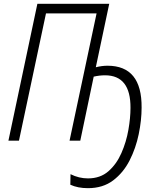

<svg xmlns="http://www.w3.org/2000/svg" viewBox="-20 -734 826 1002"><path d="M439 248Q517 248 570.5 207.5Q624 167 656.5 103Q689 39 704 -34Q719 -107 719 -172Q721 -391 541 -391Q512 -391 480 -383L550 -714H175L24 0H79L220 -664H484L343 0H399L469 -334Q499 -341 528 -341Q662 -341 661 -171Q661 -119 650 -56Q639 7 613.5 65Q588 123 545.5 160Q503 197 439 197Q392 197 348 175L347 230Q386 248 439 248Z"/></svg>

Font: Noto Sans Display SemiCondensed Light
Style: Italic
Weight: 300
Width: 4
Italic angle: -12°
Designer: Monotype Design Team
Foundry: Monotype Imaging Inc.
Version: Version 1.900